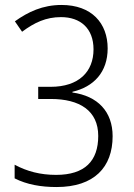

<svg xmlns="http://www.w3.org/2000/svg" viewBox="-20 -744 540 774"><path d="M208 10C360 10 434 -70 434 -195C434 -294 374 -357 272 -371V-374C358 -394 414 -453 414 -549C414 -650 350 -724 228 -724C152 -724 93 -696 40 -658L69 -616C119 -653 165 -675 226 -675C304 -675 357 -630 357 -545C357 -455 298 -394 184 -394H134V-345H185C301 -345 376 -298 376 -196C376 -95 322 -39 206 -39C143 -39 89 -53 39 -80V-25C88 0 145 10 208 10Z"/></svg>

Font: Noto Sans Devanagari UI SemiCondensed Light
Style: Regular
Weight: 300
Width: 4
Designer: Jelle Bosma - Monotype Design Team
Foundry: Monotype Imaging Inc.
Version: Version 2.004